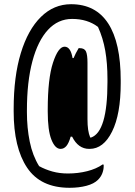

<svg xmlns="http://www.w3.org/2000/svg" viewBox="-20 -733 640 913"><path d="M268 -25Q242 -25 224.5 -69Q207 -113 207 -202V-212Q207 -359 232 -435Q257 -511 287 -511Q316 -511 325 -457H330Q339 -479 354 -504H359Q382 -504 389 -488Q396 -472 396 -435V-167Q396 -138 399 -117Q402 -96 409 -79H413Q491 -106 491 -342V-357Q491 -432 480.5 -492Q470 -552 446 -605Q396 -643 323 -643Q256 -643 208 -591Q160 -539 134 -441.5Q108 -344 108 -208V-199Q108 -125 121.5 -59Q135 7 166 57Q195 73 229 82.5Q263 92 303 92Q351 92 394.5 81Q438 70 468 49L473 50V58Q473 74 466.5 91Q460 108 446 122Q427 141 391 150.5Q355 160 311 160Q173 160 109 64.5Q45 -31 45 -203V-215Q45 -369 79 -480.5Q113 -592 174.5 -652.5Q236 -713 318 -713Q435 -713 494.5 -621.5Q554 -530 554 -351V-337Q554 -190 513 -107.5Q472 -25 406 -25H404Q352 -25 323 -83H316Q307 -52 295.5 -38.5Q284 -25 268 -25Z"/></svg>

Font: Recursive Mn Csl St
Style: Regular
Weight: 400
Monospace: yes
Version: Version 1.079;hotconv 1.0.112;makeotfexe 2.5.65598; ttfautoh